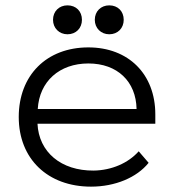

<svg xmlns="http://www.w3.org/2000/svg" viewBox="-20 -687 650 717"><path d="M232 -667C201 -667 178 -645 178 -613C178 -582 201 -559 232 -559C264 -559 286 -582 286 -613C286 -645 264 -667 232 -667ZM388 -667C357 -667 334 -645 334 -613C334 -582 357 -559 388 -559C420 -559 442 -582 442 -613C442 -645 420 -667 388 -667ZM50 -250C50 -94 158 10 320 10C410 10 491 -24 535 -79L498 -122C459 -78 397 -51 330 -50C208 -49 125 -119 120 -225H560V-260C560 -410 460 -510 310 -510C154 -510 50 -406 50 -250ZM121 -280C127 -383 202 -450 310 -450C418 -450 488 -383 490 -280Z"/></svg>

Font: Gully Light
Style: Regular
Weight: 300
Designer: jaikishan Patel
Foundry: MagicType
Version: Version 1.000;Glyphs 3.2 (3242)